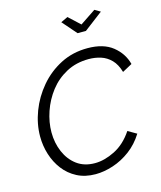

<svg xmlns="http://www.w3.org/2000/svg" viewBox="-133 -1014 935 1116"><g transform="rotate(-15 334.5 -456.5)"><path d="M303 6Q240 6 192 -19Q144 -44 112 -86Q80 -128 63.5 -180.5Q47 -233 47 -289Q47 -364 75.5 -439Q104 -514 157 -576.5Q210 -639 283 -676.5Q356 -714 445 -714Q541 -714 596.5 -669.5Q652 -625 669 -559L610 -527Q596 -575 569.5 -602Q543 -629 508.5 -640Q474 -651 436 -651Q360 -651 300.5 -619Q241 -587 200.5 -534.5Q160 -482 138.5 -419Q117 -356 117 -295Q117 -231 140.5 -176.5Q164 -122 208 -89.5Q252 -57 316 -57Q373 -57 436 -88.5Q499 -120 545 -189L597 -159Q562 -103 513 -66.5Q464 -30 409 -12Q354 6 303 6ZM338 -899 380 -919 448 -856 542 -919 576 -899 463 -813H413Z"/></g></svg>

Font: Raleway
Style: Italic
Weight: 400
Italic angle: -12°
Designer: Matt McInerney, Pablo Impallari, Rodrigo Fuenzalida
Foundry: Matt McInerney, Pablo Impallari, Rodrigo Fuenzalida
Version: Version 4.026